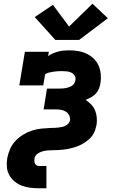

<svg xmlns="http://www.w3.org/2000/svg" viewBox="-20 -809 640 1034"><path d="M191 205Q167 205 143 202Q119 199 98 191Q77 183 59 168.5Q41 154 30 134Q19 114 17 90.5Q15 67 19 43Q24 17 34.5 -7Q45 -31 63.5 -50.5Q82 -70 105 -84Q128 -98 153 -106Q178 -114 203.5 -116.5Q229 -119 254 -120H255Q265 -120 274.5 -120.5Q284 -121 293.5 -122Q303 -123 313 -125Q323 -127 332 -131.5Q341 -136 348 -143.5Q355 -151 357 -161Q359 -175 352.5 -188Q346 -201 334.5 -208Q323 -215 309 -217.5Q295 -220 280 -220H215L233 -332H299Q307 -332 316 -332.5Q325 -333 333.5 -334.5Q342 -336 350.5 -339Q359 -342 367 -347Q375 -352 380 -360Q385 -368 386 -377Q389 -390 382.5 -401Q376 -412 365 -417.5Q354 -423 341 -424.5Q328 -426 315 -426Q303 -426 291.5 -425.5Q280 -425 268.5 -423Q257 -421 245 -418.5Q233 -416 223 -409L213 -349H84L114 -530H243L239 -507Q252 -516 266 -522Q280 -528 294 -531.5Q308 -535 322.5 -536.5Q337 -538 352 -538Q376 -538 400.5 -534Q425 -530 446 -520Q467 -510 484 -494Q501 -478 510.5 -456.5Q520 -435 522.5 -410.5Q525 -386 521 -362Q519 -347 513 -332Q507 -317 496 -305Q485 -293 470.5 -285Q456 -277 441 -271Q457 -261 470.5 -247Q484 -233 491.5 -215.5Q499 -198 501 -177.5Q503 -157 500 -137Q497 -123 492.5 -109Q488 -95 479.5 -82Q471 -69 459.5 -59Q448 -49 435 -40.5Q422 -32 408.5 -26Q395 -20 380.5 -15.5Q366 -11 352 -8Q338 -5 323.5 -3.5Q309 -2 295 -1Q281 0 266.5 0Q252 0 237.5 1Q223 2 209 6Q195 10 182 19Q169 28 166 43Q165 50 165 57.5Q165 65 168 71.5Q171 78 177.5 81.5Q184 85 191 85H230V205ZM406 -594H278L167 -717L265 -783L352 -666L478 -789L561 -711Z"/></svg>

Font: Iosevka Curly Slab HvEx
Style: Italic
Weight: 900
Width: 7
Italic angle: -9°
Monospace: yes
Designer: Belleve Invis
Foundry: Belleve Invis
Version: Version 11.1.0; ttfautohint (v1.8.3)